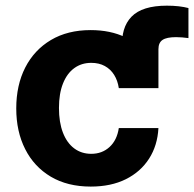

<svg xmlns="http://www.w3.org/2000/svg" viewBox="-20 -661 698 691"><path d="M430.3 -343.8 420.1 -488.7Q414.9 -561.1 453.3 -600.9Q491.7 -640.6 580.7 -640.6Q603.4 -640.6 623.1 -638.4Q642.8 -636.1 658.2 -632V-523.9Q646.7 -525.5 635.5 -526.4Q624.4 -527.3 613.6 -527.3Q580 -527.3 565.1 -517.4Q550.2 -507.5 550.2 -484V-343.8ZM306.6 10.5Q222.9 10.5 162.7 -25.2Q102.6 -61 70.6 -124.4Q38.5 -187.7 38.5 -270.7Q38.5 -354.5 70.8 -417.9Q103.2 -481.3 163.3 -517Q223.4 -552.7 306.2 -552.7Q377.6 -552.7 431.2 -526.8Q484.9 -500.9 516 -454Q547.2 -407 550.2 -343.8H407.6Q403.6 -371 390.8 -391.5Q378 -412 357.2 -423.4Q336.4 -434.8 308.4 -434.8Q273.3 -434.8 247.3 -415.8Q221.2 -396.9 206.7 -360.5Q192.2 -324.2 192.2 -272.5Q192.2 -220.6 206.5 -183.6Q220.8 -146.6 247 -127Q273.1 -107.4 308.4 -107.4Q347.5 -107.4 374.3 -132Q401.1 -156.6 407.6 -200.2H550.2Q546.9 -137.5 516.5 -90Q486 -42.5 432.8 -16Q379.5 10.5 306.6 10.5Z"/></svg>

Font: Inter
Style: Regular
Weight: 400
Designer: Rasmus Andersson
Foundry: rsms
Version: Version 4.000;git-8c9346024